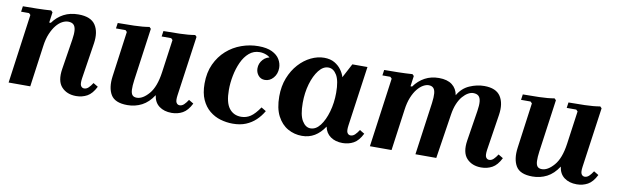

<svg xmlns="http://www.w3.org/2000/svg" viewBox="-38 -834 3817 1188"><g transform="rotate(10 1870.5 -240.0)"><path d="M547 -88 577 -70Q554 -24 523 -7Q492 10 454 10Q396 10 362.5 -26.5Q329 -63 341 -140L371 -330Q377 -368 374.5 -391Q372 -414 360.5 -424.5Q349 -435 327 -435Q309 -435 289.5 -424.5Q270 -414 252.5 -392.5Q235 -371 221 -338Q207 -305 201 -260L165 0H29L89 -435L79 -445H29L34 -480Q73 -480 122 -481Q171 -482 211 -485L221 -475L212 -409H222Q250 -448 290 -469Q330 -490 382 -490Q460 -490 489 -446.5Q518 -403 507 -330L472 -104Q467 -69 474.5 -57Q482 -45 495 -45Q510 -45 522.5 -57Q535 -69 547 -88Z M1147 -88 1177 -70Q1154 -24 1123 -7Q1092 10 1054 10Q1007 10 976 -13Q945 -36 939 -81Q908 -33 866.5 -11.5Q825 10 776 10Q698 10 672 -33.5Q646 -77 656 -150L695 -435L685 -445H625L630 -480Q677 -480 732.5 -481.5Q788 -483 828 -490L838 -480L792 -150Q787 -113 788 -89.5Q789 -66 798 -55.5Q807 -45 826 -45Q863 -45 901.5 -89.5Q940 -134 953 -227L982 -435L972 -445H912L917 -480Q964 -480 1019.5 -481.5Q1075 -483 1115 -490L1125 -480L1072 -104Q1067 -69 1074.5 -57Q1082 -45 1095 -45Q1110 -45 1122.5 -57Q1135 -69 1147 -88Z M1438 10Q1399 10 1361 -1Q1323 -12 1292 -37.5Q1261 -63 1242.5 -104Q1224 -145 1224 -205Q1224 -274 1248.5 -327Q1273 -380 1314 -416.5Q1355 -453 1407 -471.5Q1459 -490 1513 -490Q1566 -490 1599 -474Q1632 -458 1647 -432.5Q1662 -407 1662 -379Q1662 -342 1640 -316.5Q1618 -291 1587 -291Q1561 -291 1545.5 -310Q1530 -329 1530 -354Q1530 -386 1552 -410Q1574 -434 1605 -434Q1630 -434 1641 -419.5Q1652 -405 1652 -388L1616 -379Q1616 -405 1602.5 -422Q1589 -439 1568.5 -447Q1548 -455 1527 -455Q1489 -455 1461 -431Q1433 -407 1415 -367.5Q1397 -328 1388 -282Q1379 -236 1379 -192Q1379 -113 1406.5 -77Q1434 -41 1482 -41Q1514 -41 1540.5 -58.5Q1567 -76 1597 -120L1627 -102Q1608 -69 1581.5 -44Q1555 -19 1520 -4.5Q1485 10 1438 10Z M1693 -207Q1693 -271 1713.5 -323Q1734 -375 1768 -412.5Q1802 -450 1843.5 -470Q1885 -490 1926 -490Q1965 -490 1991.5 -474.5Q2018 -459 2034.5 -436Q2051 -413 2057 -391L2104 -480H2199L2146 -104Q2141 -69 2148.5 -57Q2156 -45 2169 -45Q2184 -45 2196.5 -57Q2209 -69 2221 -88L2251 -70Q2228 -24 2197 -7Q2166 10 2128 10Q2083 10 2052.5 -11.5Q2022 -33 2014 -73Q1987 -32 1952 -11Q1917 10 1873 10Q1825 10 1784 -13Q1743 -36 1718 -84Q1693 -132 1693 -207ZM1843 -192Q1843 -116 1864.5 -80.5Q1886 -45 1917 -45Q1951 -45 1977.5 -79.5Q2004 -114 2020 -170Q2036 -226 2036 -289Q2036 -365 2015 -400Q1994 -435 1962 -435Q1929 -435 1902 -400.5Q1875 -366 1859 -311Q1843 -256 1843 -192Z M3092 -88 3122 -70Q3099 -24 3068 -7Q3037 10 2999 10Q2941 10 2907.5 -26.5Q2874 -63 2886 -140L2916 -330Q2922 -368 2919.5 -391Q2917 -414 2905.5 -424.5Q2894 -435 2872 -435Q2857 -435 2840 -425.5Q2823 -416 2806.5 -397Q2790 -378 2777.5 -348.5Q2765 -319 2759 -279L2716 0H2585L2631 -330Q2636 -368 2634 -391Q2632 -414 2621.5 -424.5Q2611 -435 2592 -435Q2576 -435 2557.5 -424.5Q2539 -414 2521.5 -392.5Q2504 -371 2490.5 -338Q2477 -305 2471 -260L2435 0H2299L2359 -435L2349 -445H2299L2304 -480Q2343 -480 2392 -481Q2441 -482 2481 -485L2491 -475L2482 -409H2492Q2520 -448 2559 -469Q2598 -490 2647 -490Q2700 -490 2730 -467Q2760 -444 2767 -403Q2794 -450 2840 -470Q2886 -490 2932 -490Q3006 -490 3034.5 -446.5Q3063 -403 3052 -330L3017 -104Q3012 -69 3019.5 -57Q3027 -45 3040 -45Q3055 -45 3067.5 -57Q3080 -69 3092 -88Z M3692 -88 3722 -70Q3699 -24 3668 -7Q3637 10 3599 10Q3552 10 3521 -13Q3490 -36 3484 -81Q3453 -33 3411.5 -11.5Q3370 10 3321 10Q3243 10 3217 -33.5Q3191 -77 3201 -150L3240 -435L3230 -445H3170L3175 -480Q3222 -480 3277.5 -481.5Q3333 -483 3373 -490L3383 -480L3337 -150Q3332 -113 3333 -89.5Q3334 -66 3343 -55.5Q3352 -45 3371 -45Q3408 -45 3446.5 -89.5Q3485 -134 3498 -227L3527 -435L3517 -445H3457L3462 -480Q3509 -480 3564.5 -481.5Q3620 -483 3660 -490L3670 -480L3617 -104Q3612 -69 3619.5 -57Q3627 -45 3640 -45Q3655 -45 3667.5 -57Q3680 -69 3692 -88Z"/></g></svg>

Font: Brygada 1918
Style: Italic
Weight: 400
Italic angle: -8°
Designer: Mateusz Machalski | Borys Kosmynka | Przemek Hoffer
Foundry: NIEPODLEGLA 2018
Version: Version 3.006